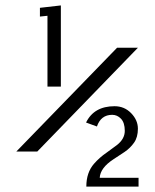

<svg xmlns="http://www.w3.org/2000/svg" viewBox="-20 -687 570 707"><path d="M204.1 -667V-368.2H154.8V-628.9L127 -626V-658.2ZM40 -128.9 411.1 -511.2H487.8L117.2 -128.9ZM296.9 -235.8Q326.2 -295.9 401.9 -295.9Q438 -295.9 462.9 -270.3Q487.8 -244.6 487.8 -213.1Q487.8 -181.6 473.6 -161.6Q459.5 -141.6 439 -127.7Q418.5 -113.8 397.9 -100.6Q349.1 -68.8 347.2 -32.2H490.2V0H297.9Q297.9 -51.8 326.2 -84Q346.7 -107.4 372.6 -125Q398.4 -143.6 411.1 -153.3Q439.5 -175.8 439.5 -205.1Q439.5 -235.4 425.3 -250Q411.6 -264.2 393.1 -264.2Q351.6 -264.2 336.9 -221.2Z"/></svg>

Font: Pfennig
Style: Medium
Weight: 500
Version: Version 20120410 ; ttfautohint (v0.8)